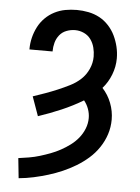

<svg xmlns="http://www.w3.org/2000/svg" viewBox="-53 -785 607 835"><g transform="rotate(5 250.0 -367.5)"><path d="M60 8 51 -79Q74 -82 97.5 -86Q121 -90 144 -97Q167 -104 189.5 -112.5Q212 -121 233 -132.5Q254 -144 273.5 -158.5Q293 -173 308 -191.5Q323 -210 332 -232.5Q341 -255 341 -279Q341 -299 334 -318.5Q327 -338 314 -354Q269 -327 220 -306Q171 -285 120 -268L90 -352Q117 -361 143.5 -370.5Q170 -380 196 -391Q222 -402 248 -415Q274 -428 294.5 -447Q315 -466 327 -492.5Q339 -519 339 -547Q339 -567 334 -586.5Q329 -606 317.5 -622Q306 -638 287.5 -646.5Q269 -655 249 -655Q230 -655 211.5 -648Q193 -641 181 -626Q169 -611 164 -592.5Q159 -574 159 -555Q159 -555 159 -554.5Q159 -554 159 -554H58Q58 -554 58 -554.5Q58 -555 58 -556Q58 -581 64 -605.5Q70 -630 81.5 -652.5Q93 -675 111 -693Q129 -711 151.5 -722.5Q174 -734 198.5 -738.5Q223 -743 249 -743Q274 -743 299.5 -738Q325 -733 347.5 -721Q370 -709 388 -689.5Q406 -670 417 -647Q428 -624 434 -599Q440 -574 440 -548Q440 -512 426.5 -477Q413 -442 389 -415Q414 -388 427.5 -353Q441 -318 441 -281Q441 -248 431 -217Q421 -186 402.5 -158.5Q384 -131 359.5 -109.5Q335 -88 307 -71Q279 -54 249 -41Q219 -28 188 -18.5Q157 -9 125 -2Q93 5 60 8Z"/></g></svg>

Font: Iosevka SS04 Semibold
Style: Regular
Weight: 600
Monospace: yes
Designer: Belleve Invis
Foundry: Belleve Invis
Version: Version 19.0.0; ttfautohint (v1.8.4)